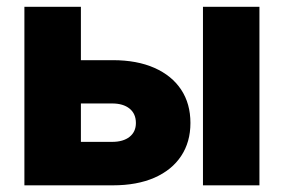

<svg xmlns="http://www.w3.org/2000/svg" viewBox="-20 -556 852 576"><path d="M156.7 -375.5H318.4Q391.1 -375.5 443.4 -352.3Q495.6 -329.1 523.4 -287.1Q551.3 -245.1 551.3 -187Q551.3 -129.9 523.4 -87.9Q495.6 -45.9 443.4 -22.9Q391.1 0 318.4 0H53.2V-535.6H222.7V-130.4H316.4Q349.6 -130.4 368.7 -145.5Q387.7 -160.6 387.7 -187Q387.7 -214.8 368.7 -230.2Q349.6 -245.6 316.4 -245.6H156.7ZM588.9 0V-535.6H758.3V0Z"/></svg>

Font: Inter 20pt ExtraBold
Style: Regular
Weight: 800
Version: Version 4.001;git-66647c0bb